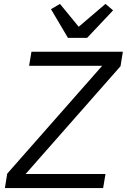

<svg xmlns="http://www.w3.org/2000/svg" viewBox="-20 -963 649 983"><path d="M508 0H5L17 -74L503 -626H129L141 -698H609L597 -624L111 -72H520ZM328 -769 241 -916 287 -943 383 -826 520 -943 559 -910 426 -769Z"/></svg>

Font: iA Writer Mono V
Style: Regular
Weight: 400
Italic angle: -9.5°
Designer: Mike Abbink, Paul van der Laan, Pieter van Rosmalen
Foundry: Bold Monday
Version: Version 2.000